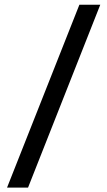

<svg xmlns="http://www.w3.org/2000/svg" viewBox="-20 -692 465 832"><path d="M10.5 121 324 -671.5H414.5L101.5 121Z"/></svg>

Font: Anek Telugu Medium Medium
Style: Regular
Weight: 500
Version: Version 1.003